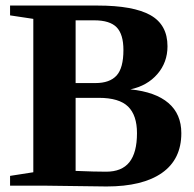

<svg xmlns="http://www.w3.org/2000/svg" viewBox="-20 -675 707 698"><path d="M428.7 -493.2Q428.7 -550.3 404.1 -575.7Q379.4 -601.1 322.8 -601.1H254.9V-373H326.7Q378.9 -373 403.8 -400.4Q428.7 -427.7 428.7 -493.2ZM478 -190.9Q478 -255.9 445.6 -287.6Q413.1 -319.3 339.4 -319.3H254.9V-53.7Q325.2 -50.8 365.7 -50.8Q422.9 -50.8 450.4 -85.4Q478 -120.1 478 -190.9ZM16.6 0V-35.6L101.1 -48.8V-606.4L16.6 -619.1V-654.8H334.5Q464.8 -654.8 526.9 -619.9Q588.9 -585 588.9 -506.8Q588.9 -448.2 552.2 -405.8Q515.6 -363.3 454.1 -350.1Q545.4 -340.8 592.3 -300.5Q639.2 -260.3 639.2 -190.9Q639.2 -95.7 568.8 -46.4Q498.5 2.9 367.2 2.9L144.5 0Z"/></svg>

Font: Liberation Serif
Style: Bold
Weight: 700
Designer: Steve Matteson
Foundry: Ascender Corporation
Version: Version 2.1.5